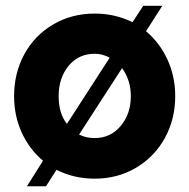

<svg xmlns="http://www.w3.org/2000/svg" viewBox="-20 -611 653 665"><path d="M485.8 -502.9Q533.7 -462.4 560.3 -404.1Q586.9 -345.7 586.9 -277.8Q586.9 -198.7 551.3 -133.5Q515.6 -68.4 451.7 -30.3Q387.7 7.8 308.1 7.8Q235.8 7.8 175.8 -22.9L139.2 34.2H73.2L128.9 -54.2Q81.1 -94.7 54.9 -152.6Q28.8 -210.4 28.8 -277.8Q28.8 -357.9 64.2 -423.1Q99.6 -488.3 163.8 -526.1Q228 -564 308.1 -564Q377.9 -564 439 -534.2L476.1 -590.8H542ZM183.1 -277.8Q183.1 -217.8 211.9 -182.1L359.9 -411.1Q335 -424.8 308.1 -424.8Q252 -424.8 217.5 -382.8Q183.1 -340.8 183.1 -277.8ZM308.1 -132.8Q362.8 -132.8 397.9 -174.6Q433.1 -216.3 433.1 -277.8Q433.1 -333.5 402.8 -375L253.9 -145Q277.8 -132.8 308.1 -132.8Z"/></svg>

Font: Oakes Grotesk Bold
Style: Regular
Weight: 700
Designer: Samuel Oakes
Foundry: Samuel Oakes
Version: Version 1.000;PS 001.000;hotconv 1.0.88;makeotf.lib2.5.64775